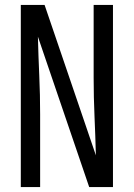

<svg xmlns="http://www.w3.org/2000/svg" viewBox="-20 -755 540 775"><path d="M64 0V-735H160Q212 -583 263.5 -431.5Q315 -280 367 -128Q365 -207 361.5 -285Q358 -363 358 -441V-735H436V0H340L133 -607Q135 -528 138.5 -450Q142 -372 142 -294V0Z"/></svg>

Font: Iosevka Web
Style: Regular
Weight: 400
Monospace: yes
Designer: Belleve Invis
Foundry: Belleve Invis
Version: Version 28.0.3; ttfautohint (v1.8.3)